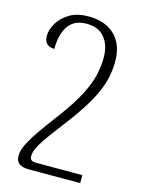

<svg xmlns="http://www.w3.org/2000/svg" viewBox="-115 -568 654 887"><g transform="rotate(15 212.0 -124.0)"><path d="M197 -501Q277 -501 323 -456.5Q369 -412 369 -331Q369 -288 358.5 -244.5Q348 -201 320 -147.5Q292 -94 238 -21Q193 38 166.5 74Q140 110 127.5 131.5Q115 153 111 166Q107 179 107 191Q107 203 113.5 209Q120 215 139 215H358V253H108Q82 253 66 241.5Q50 230 50 204Q50 190 55 173.5Q60 157 74 131.5Q88 106 115.5 67Q143 28 188 -32Q238 -100 265 -152Q292 -204 302.5 -248Q313 -292 313 -334Q313 -394 283.5 -430Q254 -466 197 -466Q137 -466 109.5 -424.5Q82 -383 82 -315Q59 -315 46 -327Q33 -339 33 -365Q33 -394 51.5 -425.5Q70 -457 106 -479Q142 -501 197 -501Z"/></g></svg>

Font: Noto Serif Armenian SemiCondensed Light
Style: Regular
Weight: 300
Width: 4
Designer: Monotype Design Team
Foundry: Monotype Imaging Inc.
Version: Version 2.008; ttfautohint (v1.8.4.7-5d5b)